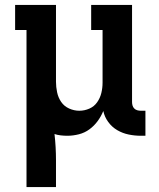

<svg xmlns="http://www.w3.org/2000/svg" viewBox="-20 -540 640 775"><path d="M87 215V-419H41V-520H206V-210Q206 -189 210.5 -167.5Q215 -146 227 -128.5Q239 -111 259 -102Q279 -93 300 -93Q321 -93 340.5 -101.5Q360 -110 372 -127Q384 -144 389 -164.5Q394 -185 394 -206V-419H348V-520H513V-128Q513 -121 515 -114Q517 -107 522 -102Q527 -97 534 -95Q541 -93 548 -93H567V8H548Q524 8 499.5 3Q475 -2 453.5 -14.5Q432 -27 417 -47.5Q402 -68 397 -92Q388 -70 374 -51Q360 -32 341 -18Q322 -4 298.5 2Q275 8 252 8Q239 8 225.5 6.5Q212 5 200 1Q203 27 204.5 54Q206 81 206 107V215Z"/></svg>

Font: Iosevka Etoile
Style: Bold
Weight: 700
Designer: Belleve Invis
Foundry: Belleve Invis
Version: Version 28.1.0; ttfautohint (v1.8.4)